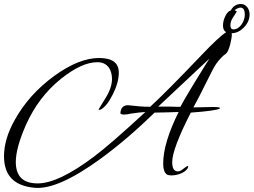

<svg xmlns="http://www.w3.org/2000/svg" viewBox="-21 -823 1268 960"><path d="M1227 -751C1227 -779 1209 -803 1184 -803C1161 -803 1144 -792 1133 -771C1122 -768 1112 -757 1104 -739C1097 -724 1094 -709 1094 -695C1094 -679 1099 -668 1110 -662C1086 -647 1045 -609 987 -548C868 -423 782 -337 730 -289C697 -289 660 -292 619 -297C597 -297 584 -285 581 -260C579 -254 585 -251 598 -250C608 -250 620 -252 634 -255C666 -260 690 -262 706 -263C590 -156 504 -81 449 -40C331 49 237 94 167 94C94 94 58 58 58 -13C58 -60 75 -122 109 -199C150 -291 208 -368 284 -429C353 -484 413 -512 466 -512C521 -512 539 -468 539 -428C539 -399 528 -366 505 -330L472 -276C472 -275 473 -274 475 -274C477 -274 479 -274 482 -275C503 -286 523 -311 543 -351C563 -391 573 -427 573 -460C573 -509 540 -533 474 -533C407 -533 333 -503 251 -444C167 -383 101 -310 53 -224C17 -160 -1 -99 -1 -42C-1 55 50 107 153 116C230 123 340 74 483 -30C573 -96 663 -173 752 -260C757 -260 775 -260 806 -261C837 -262 859 -263 872 -263C821 -160 795 -74 795 -6C795 27 803 46 819 52C824 53 830 54 836 54C872 54 913 36 920 12C920 9 919 7 917 7C915 7 908 11 897 20C886 29 877 34 869 34C850 34 840 19 840 -12C840 -56 871 -139 933 -260C1018 -266 1066 -273 1077 -280C1078 -281 1079 -282 1079 -283C1079 -286 1067 -288 1043 -288C983 -287 951 -286 946 -286C965 -320 988 -365 1016 -422C1036 -463 1051 -491 1060 -504C1077 -527 1093 -544 1109 -555C1116 -560 1123 -575 1130 -601C1135 -622 1138 -638 1138 -649C1138 -652 1138 -654 1137 -657C1160 -657 1180 -667 1199 -686C1218 -706 1227 -728 1227 -751ZM1026 -530C945 -401 897 -320 881 -289C867 -289 850 -289 829 -290H770ZM1203 -749C1203 -716 1178 -676 1146 -676C1136 -676 1131 -683 1131 -696C1131 -709 1135 -722 1143 -734C1154 -751 1161 -761 1163 -766L1152 -772C1164 -781 1174 -785 1181 -785C1196 -785 1203 -773 1203 -749Z"/></svg>

Font: AlexBrush
Style: Regular
Weight: 400
Designer: Robert E. Leuschke
Foundry: Robert E. Leuschke
Version: Version 1.001